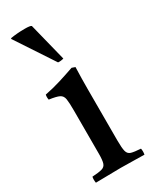

<svg xmlns="http://www.w3.org/2000/svg" viewBox="-196 -803 689 856"><g transform="rotate(-30 149.0 -375.5)"><path d="M277 1Q249 1 220 0Q191 -1 156 -1Q124 -1 90.5 0Q57 1 27 1Q24 -15 27 -30Q61 -32 77 -36.5Q93 -41 98 -56Q103 -71 103 -104V-328Q103 -367 100 -386Q97 -405 82 -412.5Q67 -420 30 -425Q27 -439 30 -451Q72 -459 112 -471.5Q152 -484 189 -497L206 -491Q205 -460 204.5 -433Q204 -406 204 -382V-114Q204 -75 208.5 -58Q213 -41 228.5 -36.5Q244 -32 277 -30Q280 -15 277 1ZM21 -742V-746Q56 -752 95 -752Q124 -752 129 -747L178 -551Q172 -549 163 -548Q154 -547 149 -548Z"/></g></svg>

Font: Tiro Gurmukhi
Style: Regular
Weight: 400
Designer: Gurmukhi: John Hudson & Fiona Ross. Latin: John Hudson.
Foundry: Tiro Typeworks Ltd.
Version: Version 1.52